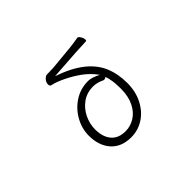

<svg xmlns="http://www.w3.org/2000/svg" viewBox="-136 -983 1273 1273"><g transform="rotate(-45 500.0 -347.0)"><path d="M715 -660Q715 -650 709 -650Q689 -650 606 -645L401 -631Q459 -611 503 -588.5Q547 -566 584 -537Q651 -483 679.5 -414.5Q708 -346 708 -261Q708 -180 675.5 -117.5Q643 -55 589.5 -21Q536 13 472 13Q381 13 330.5 -43.5Q280 -100 280 -194Q280 -259 313 -319Q346 -379 403.5 -416.5Q461 -454 533 -454Q568 -454 618 -427Q578 -481 530 -515Q482 -549 431 -573.5Q380 -598 343 -606Q336 -607 332.5 -612Q329 -617 329 -625Q329 -645 343 -660.5Q357 -676 370 -677Q382 -678 402 -678Q426 -678 444 -680L602 -695Q635 -698 685 -707H687Q695 -707 705 -690.5Q715 -674 715 -660ZM474 -42Q519 -42 559.5 -66.5Q600 -91 625 -140Q650 -189 651 -257V-275Q651 -342 634 -391Q623 -384 617 -384Q612 -384 609 -385Q568 -405 531 -405Q472 -405 428.5 -373.5Q385 -342 362 -293.5Q339 -245 339 -194Q339 -123 373.5 -82.5Q408 -42 474 -42Z"/></g></svg>

Font: JyunsaiKaai Light
Style: Regular
Weight: 300
Designer: Fontworks Inc.
Version: Version 0.030;April 7, 2024;FontCreator 14.0.0.2901 64-bit